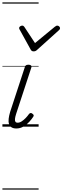

<svg xmlns="http://www.w3.org/2000/svg" viewBox="-20 -1053 519 1596"><path d="M116 15Q91 15 76 5.5Q61 -4 55 -22.5Q49 -41 52 -66Q55 -91 64 -122L186 -494Q190 -506 196 -510.5Q202 -515 217 -515Q231 -515 237.5 -509Q244 -503 241 -493L114 -106Q106 -81 104.5 -64.5Q103 -48 108.5 -40.5Q114 -33 126 -33Q143 -33 160 -44Q177 -55 193 -71.5Q209 -88 220 -104Q226 -112 233.5 -113.5Q241 -115 249 -108Q259 -101 260 -95Q261 -89 256 -82Q244 -63 223.5 -40.5Q203 -18 175.5 -1.5Q148 15 116 15ZM456 -840Q465 -840 472 -833.5Q479 -827 479 -819Q479 -813 476.5 -809.5Q474 -806 470 -802L289 -639Q281 -631 274 -628.5Q267 -626 259 -626Q252 -626 246 -629Q240 -632 235 -641L145 -804Q142 -808 140.5 -812Q139 -816 139 -820Q139 -829 148 -834.5Q157 -840 164 -840Q171 -840 174.5 -837.5Q178 -835 182 -830L271 -695L435 -830Q442 -835 446.5 -837.5Q451 -840 456 -840ZM0 513H301V523H0ZM0 -20H301V0H0ZM0 -505H301V-500H0ZM0 -1033H301V-1023H0Z"/></svg>

Font: Playwrite IN Guides
Style: Regular
Weight: 400
Designer: Veronika Burian, José Scaglione
Foundry: TypeTogether
Version: Version 1.003